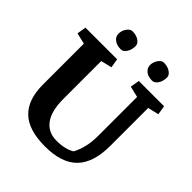

<svg xmlns="http://www.w3.org/2000/svg" viewBox="-230 -989 1144 1144"><g transform="rotate(45 342.0 -417.0)"><path d="M216.8 -266.6Q216.8 -165 255.4 -113.3Q293.9 -61.5 365.2 -62Q436.5 -62 481 -89.4Q519 -161.1 519 -254.4V-586.4L449.2 -603L459 -660.6H671.9L681.6 -603L612.3 -586.4V-265.6Q612.3 -126 545.9 -57.6Q479.5 10.7 339.8 10.7Q200.2 10.7 135.7 -52.2Q70.3 -115.2 70.3 -239.7V-586.4L0 -603L9.8 -660.6H276.4L286.1 -603L216.8 -586.4ZM487.3 -843.8Q520.5 -843.8 542 -828.6Q563.5 -813.5 563.5 -794.9Q563.5 -762.2 548.3 -739.7Q533.2 -717.8 514.2 -717.8Q495.6 -717.8 482.4 -721.7Q469.7 -725.6 460 -733.4Q439.5 -749.5 439 -774.4Q439 -799.8 454.1 -821.8Q469.2 -843.8 487.3 -843.8ZM189.5 -822.3Q204.6 -843.8 223.1 -843.8Q256.8 -843.8 277.8 -828.6Q298.8 -813.5 298.8 -794.9Q298.8 -762.7 284.2 -740.2Q269.5 -717.8 250.5 -717.8Q231.9 -717.8 218.8 -721.7Q205.1 -725.6 195.3 -733.4Q173.8 -749 174.3 -774.4Q173.8 -800.3 189.5 -822.3Z"/></g></svg>

Font: NoticiaText-Bold
Style: Bold
Weight: 700
Designer: JM Sole
Foundry: JM Sole
Version: Version 1.003